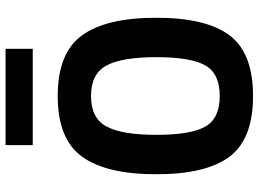

<svg xmlns="http://www.w3.org/2000/svg" viewBox="-140 -780 932 692"><g transform="rotate(-90 326.0 -434.0)"><path d="M215.5 -160.5Q245 -108 326 -108Q407 -108 436.5 -160.5Q466 -213 466 -336.5Q466 -460 436 -516Q406 -572 326 -572Q246 -572 216 -516Q186 -460 186 -336.5Q186 -213 215.5 -160.5ZM544.5 -72.5Q481 12 326 12Q171 12 107.5 -72.5Q44 -157 44 -337Q44 -517 107.5 -604.5Q171 -692 326 -692Q481 -692 544.5 -604.5Q608 -517 608 -337Q608 -157 544.5 -72.5ZM149 -782V-880H496V-782Z"/></g></svg>

Font: Titillium Web
Style: Bold
Weight: 700
Version: Version 1.001;PS 57.000;hotconv 1.0.70;makeotf.lib2.5.55311